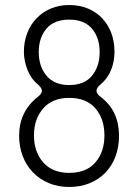

<svg xmlns="http://www.w3.org/2000/svg" viewBox="-20 -732 549 763"><path d="M255 11Q210 11 173.5 -4.5Q137 -20 110.5 -47.5Q84 -75 70 -112.5Q56 -150 56 -193Q56 -288 130 -347Q146 -359 146.5 -370.5Q147 -382 131 -396Q103 -419 89 -455Q75 -491 75 -526Q75 -566 88 -600Q101 -634 125 -659Q149 -684 182 -698Q215 -712 255 -712Q296 -712 329.5 -698Q363 -684 386.5 -659Q410 -634 422.5 -600Q435 -566 435 -526Q435 -488 421.5 -454Q408 -420 379 -396Q363 -382 363.5 -370.5Q364 -359 380 -347Q418 -318 435.5 -279Q453 -240 453 -193Q453 -148 439 -110.5Q425 -73 399 -46Q373 -19 336.5 -4Q300 11 255 11ZM255 -394Q315 -394 345.5 -431Q376 -468 376 -525Q376 -582 345.5 -618Q315 -654 255 -654Q195 -654 164.5 -618Q134 -582 134 -525Q134 -468 165 -431Q196 -394 255 -394ZM255 -45Q323 -45 359 -86.5Q395 -128 395 -194Q395 -260 359 -301.5Q323 -343 255 -343Q188 -343 151.5 -301Q115 -259 115 -194Q115 -129 151.5 -87Q188 -45 255 -45Z"/></svg>

Font: Higure Gothic
Style: Regular
Weight: 400
Designer: Yoshimichi Ohira
Foundry: Positype
Version: Version 1.000